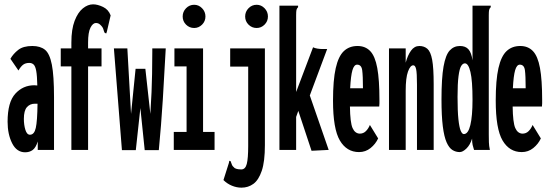

<svg xmlns="http://www.w3.org/2000/svg" viewBox="-20 -691 2540 885"><path d="M96 11Q57 11 36 -30.5Q15 -72 15 -130Q15 -220 50.5 -259Q86 -298 138 -298Q145 -298 152 -297Q151 -342 147 -364Q143 -386 135 -393.5Q127 -401 115 -401Q98 -401 87 -393Q76 -385 65 -366L28 -420Q41 -443 64 -461Q87 -479 129 -479Q166 -479 187.5 -461.5Q209 -444 219 -393Q229 -342 229 -243V0H154V-39Q145 -10 130.5 0.5Q116 11 96 11ZM90 -143Q90 -115 97 -92.5Q104 -70 118 -70Q138 -70 145 -101.5Q152 -133 153 -213Q150 -213 147 -213Q144 -213 141 -213Q118 -213 104 -197Q90 -181 90 -143Z M309 -385H260V-468H309V-495Q309 -556 324 -595Q339 -634 362 -652.5Q385 -671 409 -671Q430 -671 455 -659Q480 -647 490 -620L473 -547L470 -537L463 -539Q459 -546 456.5 -556Q454 -566 442 -577Q434 -585 422 -585Q408 -585 397 -563.5Q386 -542 386 -495V-468H448V-385H386V0H309Z M542 1 505 -468H567L584 -166L605 -374H650L673 -166Q680 -275 681 -350Q682 -425 682 -453V-468H744Q738 -352 730.5 -232.5Q723 -113 712 1H647L627 -193L606 1Z M781 0V-83H840V-385H784V-468H916V-83H969V0ZM875 -562Q853 -562 837.5 -577.5Q822 -593 822 -615Q822 -637 837.5 -653Q853 -669 875 -669Q896 -669 911.5 -653Q927 -637 927 -615Q927 -593 911.5 -577.5Q896 -562 875 -562Z M1093 174Q1071 174 1049 165Q1027 156 1010 139L1035 60L1037 50L1043 52Q1046 59 1048.5 67Q1051 75 1062 84Q1070 88 1078 89Q1086 90 1092 90Q1111 90 1117.5 64.5Q1124 39 1124 -18V-384H1041V-468H1201V-22Q1201 54 1186.5 96.5Q1172 139 1148 156.5Q1124 174 1093 174ZM1163 -562Q1141 -562 1125.5 -577.5Q1110 -593 1110 -615Q1110 -637 1125.5 -653Q1141 -669 1163 -669Q1184 -669 1199.5 -653Q1215 -637 1215 -615Q1215 -593 1199.5 -577.5Q1184 -562 1163 -562Z M1355 -180 1345 -152V0H1268V-665H1354V-658Q1348 -652 1346.5 -645Q1345 -638 1345 -621V-267L1423 -473Q1431 -469 1443 -467Q1455 -465 1468 -465H1488L1408 -251L1495 0L1416 4Z M1635 10Q1578 10 1546.5 -43.5Q1515 -97 1515 -227Q1515 -322 1527.5 -377Q1540 -432 1565 -455.5Q1590 -479 1628 -479Q1664 -479 1686.5 -455.5Q1709 -432 1719 -377.5Q1729 -323 1729 -231Q1729 -221 1729 -214.5Q1729 -208 1728 -200H1593Q1594 -126 1605 -101Q1616 -76 1638 -75Q1655 -75 1666.5 -86.5Q1678 -98 1685 -115L1723 -53Q1711 -27 1688 -8.5Q1665 10 1635 10ZM1594 -284H1653Q1653 -342 1649.5 -367.5Q1646 -393 1626 -393Q1612 -393 1604.5 -367.5Q1597 -342 1594 -284Z M1773 0V-468H1850V-402Q1859 -436 1874.5 -457.5Q1890 -479 1913 -479Q1935 -479 1950 -466Q1965 -453 1972 -415.5Q1979 -378 1979 -303V0H1902V-301Q1902 -355 1898 -372.5Q1894 -390 1885 -390Q1871 -390 1860.5 -361Q1850 -332 1850 -273V0Z M2099 10Q2081 10 2065.5 0.5Q2050 -9 2038.5 -35Q2027 -61 2021 -109Q2015 -157 2015 -233Q2015 -331 2024.5 -384.5Q2034 -438 2053 -458.5Q2072 -479 2100 -479Q2126 -479 2139.5 -463.5Q2153 -448 2158 -413V-665H2242V-658Q2236 -652 2234.5 -645Q2233 -638 2233 -621V-71Q2233 -53 2233.5 -35.5Q2234 -18 2238 0H2165Q2161 -12 2158.5 -23Q2156 -34 2156 -52Q2147 -23 2130 -6.5Q2113 10 2099 10ZM2118 -73Q2138 -73 2148 -114.5Q2158 -156 2158 -231Q2158 -319 2148.5 -359Q2139 -399 2123 -399Q2113 -399 2105.5 -386.5Q2098 -374 2093.5 -340Q2089 -306 2089 -244Q2089 -178 2093 -141Q2097 -104 2103.5 -88.5Q2110 -73 2118 -73Z M2385 10Q2328 10 2296.5 -43.5Q2265 -97 2265 -227Q2265 -322 2277.5 -377Q2290 -432 2315 -455.5Q2340 -479 2378 -479Q2414 -479 2436.5 -455.5Q2459 -432 2469 -377.5Q2479 -323 2479 -231Q2479 -221 2479 -214.5Q2479 -208 2478 -200H2343Q2344 -126 2355 -101Q2366 -76 2388 -75Q2405 -75 2416.5 -86.5Q2428 -98 2435 -115L2473 -53Q2461 -27 2438 -8.5Q2415 10 2385 10ZM2344 -284H2403Q2403 -342 2399.5 -367.5Q2396 -393 2376 -393Q2362 -393 2354.5 -367.5Q2347 -342 2344 -284Z"/></svg>

Font: Inconsolata UltraCondensed ExtraBold
Style: Regular
Weight: 800
Width: 1
Monospace: yes
Designer: Raph Levien, Cyreal, Brenton Simpson
Foundry: Raph Levien, Cyreal, Google
Version: Version 3.001; ttfautohint (v1.8.2.53-6de2)